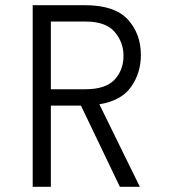

<svg xmlns="http://www.w3.org/2000/svg" viewBox="-20 -720 656 740"><path d="M363 -318 519 0H442L292 -313H176V0H106V-700H307Q422 -700 472.5 -645Q523 -590 523 -508Q523 -439 485.5 -385.5Q448 -332 363 -318ZM176 -376H309Q387 -376 421.5 -413Q456 -450 456 -505Q456 -557 422 -597Q388 -637 309 -637H176Z"/></svg>

Font: Overpass Mono Light
Style: Regular
Weight: 300
Monospace: yes
Designer: Delve Withrington, Dave Bailey
Foundry: Delve Fonts
Version: Version 1.000;DELV;Overpass